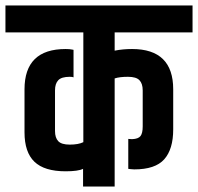

<svg xmlns="http://www.w3.org/2000/svg" viewBox="-55 -685 727 705"><path d="M251 -163V-566H-35V-665H652V-566H366V-499Q396 -505 430 -505Q581 -505 581 -357V-210Q581 -137 548 -100Q515 -63 438 -63Q432 -63 424 -64L416 -65V-175Q417 -175 422 -174.5Q427 -174 430 -174Q453 -175 461 -185.5Q469 -196 469 -221V-353Q469 -378 457 -390.5Q445 -403 415 -403Q384 -403 366 -397V0H250V-65Q232 -56 186 -56Q108 -56 71.5 -91Q35 -126 35 -199V-357Q35 -505 186 -505Q193 -505 199.5 -504.5Q206 -504 210 -503L215 -502V-401Q211 -403 201 -403Q171 -403 159 -390.5Q147 -378 147 -353V-204Q147 -179 159 -166.5Q171 -154 201 -154Q233 -154 251 -163Z"/></svg>

Font: Khand ExtraBold
Style: Regular
Weight: 800
Designer: Sanchit Sawaria and Jyotish Sonowal (Devanagari), Satya Rajpurohit (Latin)
Foundry: Indian Type Foundry
Version: Version 2.000;PS 1.0;hotconv 1.0.79;makeotf.lib2.5.61930